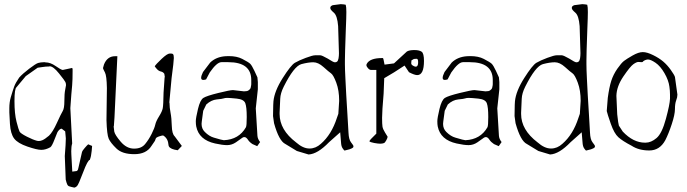

<svg xmlns="http://www.w3.org/2000/svg" viewBox="-20 -695 3268 913"><path d="M290 -70.3 273.4 -83Q266.6 -83 261.2 -77.1Q255.9 -71.3 252.9 -65.9Q250 -60.5 238.8 -30.8Q227.5 -1 219.7 4.9Q197.3 17.6 176.8 17.6Q176.8 17.6 175.8 17.6Q156.2 17.6 110.4 2Q64.5 -13.7 47.4 -36.1Q30.3 -58.6 27.3 -105.5Q24.4 -152.3 24.4 -160.2Q24.4 -167 24.4 -173.8V-180.7Q24.4 -209 31.2 -232.4Q41 -265.6 47.4 -283.2Q53.7 -300.8 71.3 -326.2Q87.9 -344.7 118.7 -368.2Q149.4 -391.6 161.1 -395.5Q171.9 -398.9 191.4 -399.4Q194.3 -398.4 196.3 -398.4Q219.7 -398.4 244.6 -380.9Q269.5 -363.3 278.3 -362.3L319.3 -371.1L320.3 -372.1L322.3 -371.1Q324.7 -370.1 325.2 -368.7Q325.2 -367.2 325.2 -354.5Q325.2 -341.8 324.7 -318.4Q324.2 -294.9 319.3 -247.1L314.5 -180.7Q315.4 -164.1 318.8 -97.2Q322.3 -30.3 323.2 -12.7Q318.8 1 318.8 23.9Q318.8 31.7 319.3 40L323.7 121.1L345.2 118.2Q349.1 115.2 350.6 111.8Q352.5 104 353 102.5L370.1 27.3Q371.1 22.5 382.8 8.8Q394.5 -4.9 399.4 -8.8L418 -1L416 22.5Q413.6 49.3 407.2 64.5V65.4Q397.5 65.4 375.2 124.5Q353 183.6 346.2 189.9Q339.4 196.3 335.4 196.3Q334.5 196.3 334.5 197.3Q330.6 196.8 320.8 194.3Q309.1 191.4 305.7 189.5Q302.2 187.5 299.3 181.2Q296.4 174.8 292.5 159.2L288.1 46.9Q293 -13.7 293 -37.1Q293 -44.9 292 -48.8Q290 -63.5 290 -70.3ZM212.9 -49.8Q230.5 -66.4 250.5 -110.4Q270.5 -154.3 278.3 -167Q286.1 -179.7 286.1 -214.8Q286.1 -250 290 -268.3Q293.9 -286.6 293.9 -290Q293.9 -297.9 291 -304.7Q288.1 -311.5 260.7 -345.7Q233.4 -379.9 215.8 -379.9L214.8 -378.9Q197.3 -378.9 180.2 -376Q163.1 -373 159.2 -373L102.5 -333L58.6 -280.3Q48.8 -273.4 48.8 -213.9Q48.8 -154.3 58.6 -116.2Q68.4 -78.1 72.8 -69.8Q76.7 -61 108.4 -44.9Q137.2 -30.3 156.2 -25.4Q160.2 -24.4 164.1 -24.4Q172.4 -24.4 181.6 -28.3Q193.4 -33.2 212.9 -49.8Z M757.8 -49.8Q756.8 -50.8 754.9 -50.8Q750 -50.8 738.3 -46.9Q722.7 -42 720.7 -36.1Q718.8 -29.3 716.8 -25.4L700.2 -1Q675.8 38.1 618.7 38.1Q561.5 38.1 533.7 11.2Q505.9 -15.6 497.1 -35.2Q488.3 -54.7 486.3 -124L488.3 -276.4Q487.3 -335 479 -350.6Q470.7 -366.2 469.7 -371.1Q470.7 -376 474.6 -388.7Q490.2 -427.7 527.3 -427.7H538.1L524.4 -136.7L521.5 -95.7L520.5 -93.8L523.4 -69.3Q526.4 -53.7 553.7 -21.5Q582 11.7 617.2 11.7H618.2Q652.3 11.7 669.9 -9.8Q687.5 -31.2 701.2 -58.6Q714.8 -85.9 718.3 -102.1Q721.7 -118.2 736.3 -141.6Q751 -165 753.9 -180.2Q756.8 -195.3 757.8 -254.9L762.7 -326.2L763.7 -329.1L761.7 -341.8V-343.8L760.7 -344.7Q755.9 -352.5 745.1 -355Q734.4 -357.4 726.1 -366.7Q717.8 -376 715.8 -379.9Q721.7 -389.6 748.5 -415Q775.4 -440.4 787.1 -440.4Q798.8 -441.4 802.7 -437.5Q806.6 -433.6 806.6 -419.9Q806.6 -419.9 806.6 -418.9Q806.6 -403.3 795.9 -323.2L785.2 -208L786.1 -205.1Q786.1 -183.6 791 -158.7Q795.9 -133.8 796.9 -96.2Q797.9 -58.6 810.5 -46.9L844.7 -1L825.2 19.5L809.6 16.6Q782.2 9.8 781.2 -5.9Q779.3 -35.2 757.8 -49.8Z M945.3 -352.5Q945.3 -352.5 979.5 -397.5Q1007.8 -424.8 1052.7 -427.7Q1060.5 -428.2 1067.9 -428.2Q1106.4 -428.2 1131.8 -415Q1162.1 -399.4 1169.9 -391.6Q1177.7 -383.8 1189.9 -357.9Q1202.1 -332 1204.1 -327.1Q1204.1 -322.3 1206.1 -304.7V-270.5L1196.3 -179.7L1204.1 -49.8Q1205.1 -34.2 1216.8 -19.5L1203.1 0L1180.7 -9.8Q1166 -19.5 1159.2 -30.3Q1152.3 -41 1144.5 -43H1138.7Q1132.8 -41 1127 -36.1Q1121.1 -31.2 1101.6 -18.1Q1082 -4.9 1060.1 -4.9Q1038.1 -4.9 1002.9 -12.7Q925.8 -29.8 913.1 -93.8Q911.1 -103.5 911.1 -118.7Q911.1 -133.8 921.4 -176.8Q931.6 -219.7 947.3 -229.5Q962.9 -239.3 1018.1 -252.9Q1073.2 -266.6 1087.9 -266.6L1139.6 -260.7H1140.6Q1156.2 -260.7 1161.6 -265.1Q1167 -269.5 1168.5 -271Q1169.9 -272.5 1170.9 -274.9Q1171.9 -277.3 1172.4 -279.3Q1172.9 -281.2 1173.3 -284.7Q1173.8 -288.1 1174.3 -289.6Q1174.8 -291 1174.8 -294.9V-314.5Q1174.8 -399.4 1065.4 -399.4H1033.2Q1011.2 -399.4 977.5 -350.6L960 -317.4Q952.1 -314.9 946.8 -314.9Q936.5 -314.9 936.5 -324.7Q936.5 -334.5 945.3 -352.5ZM1149.4 -89.8Q1153.3 -96.7 1153.3 -138.7Q1153.3 -185.5 1146.5 -204.1Q1139.6 -222.7 1106 -226.1Q1072.3 -229.5 1061 -229.5Q1049.8 -229.5 1043.5 -227.1Q1037.1 -224.6 1010.7 -222.2Q984.4 -219.7 960.9 -198.2L946.3 -168L939.5 -117.2Q938.5 -111.3 938.5 -106Q938.5 -82.5 954.1 -67.4Q974.6 -46.9 997.1 -40.5Q1037.6 -28.3 1044.4 -28.3H1044.9Q1116.2 -31.7 1149.4 -89.8Z M1592.8 -215.3Q1592.8 -265.1 1579.1 -301.8Q1565.4 -338.4 1554.2 -346.2Q1543 -354 1518.1 -376.5Q1493.2 -398.9 1469.7 -398.9Q1446.3 -398.9 1413.1 -390.1Q1377.9 -380.4 1329.1 -282.7Q1313.5 -251.5 1312.5 -225.1L1309.6 -159.7V-152.8Q1309.6 -77.6 1387.7 -18.1Q1420.9 11.2 1451.2 11.2Q1451.2 11.2 1452.1 11.2Q1481.4 11.2 1505.9 -11.2Q1556.6 -55.2 1582 -134.3Q1585.9 -147 1588.9 -153.8ZM1278.3 -143.1 1279.3 -195.8 1280.3 -213.4Q1285.2 -262.2 1324.2 -323.7Q1363.3 -385.3 1382.3 -396.5Q1401.4 -407.7 1434.1 -419.9Q1466.8 -432.1 1478.5 -432.1H1502.9Q1510.7 -432.1 1538.1 -416.5Q1565.4 -398.9 1571.3 -398.9Q1572.3 -398.9 1573.2 -398.9Q1578.1 -398.9 1581.1 -400.9Q1585 -402.8 1586.9 -407.7Q1588.9 -412.6 1589.8 -417.5Q1590.8 -422.4 1591.3 -429.7Q1591.8 -437 1591.8 -441.9L1587.9 -570.8Q1584 -620.6 1567.4 -634.8Q1550.8 -648.9 1550.8 -655.8V-659.7Q1551.8 -666.5 1562.5 -670.4L1600.6 -675.3Q1617.2 -674.3 1624 -672.4Q1627 -662.6 1627 -637.7Q1627 -612.8 1624.5 -556.6Q1622.1 -500.5 1621.1 -456.5Q1620.1 -427.2 1620.1 -407.7Q1620.1 -407.7 1620.1 -389.2Q1620.1 -365.7 1622.6 -318.4Q1625 -271 1626.5 -243.2Q1627.9 -215.3 1631.8 -155.3Q1635.7 -95.2 1637.2 -63.5Q1638.7 -31.7 1648.9 -18.6Q1659.2 -5.4 1661.1 -0.5L1659.2 6.3Q1655.3 10.3 1641.6 15.1L1618.2 21Q1615.2 19 1608.9 9.8Q1602.5 0.5 1601.6 -19L1597.7 -65.9L1544.9 -19Q1490.2 37.6 1447.3 39.6L1391.6 22.9L1336.9 -10.3Q1306.6 -24.9 1283.2 -108.9Z M1935.5 -394.5Q1935.5 -388.2 1941.4 -384.3Q1968.3 -366.2 1968.3 -399.4Q1968.3 -416 1960.9 -415.5Q1960.9 -415.5 1948.2 -414.6Q1948.2 -414.6 1936.5 -407.7Q1936.5 -407.7 1935.5 -394.5ZM1903.8 -383.3 1854 -351.1 1807.1 -323.2 1804.2 -250Q1796.9 -165 1796.9 -134.8Q1796.9 -104.5 1798.8 -92.8Q1800.8 -81.1 1810.5 -65.4Q1820.3 -49.8 1823.2 -44.9Q1823.2 -40 1817.4 -28.8Q1811 -16.6 1805.7 -14.6Q1798.3 -11.7 1787.6 -11.7Q1778.3 -11.7 1759.3 -15.1Q1740.2 -18.6 1736.3 -23.4Q1739.3 -29.3 1746.1 -36.1L1769.5 -59.6V-362.3H1745.1Q1737.3 -362.3 1730.5 -370.1Q1723.6 -377.9 1722.7 -382.3Q1721.7 -386.7 1723.6 -390.6Q1737.8 -418.9 1796.9 -418.9H1800.8Q1803.2 -418.9 1808.6 -387.7L1853.5 -393.6L1915 -450.2Q1926.8 -457 1950.2 -457Q1973.6 -457 1984.9 -449.2Q1996.1 -441.4 1996.1 -405.3Q1996.1 -337.9 1963.9 -337.9Q1951.2 -337.9 1924.8 -351.6Z M2093.8 -352.5Q2093.8 -352.5 2127.9 -397.5Q2156.2 -424.8 2201.2 -427.7Q2209 -428.2 2216.3 -428.2Q2254.9 -428.2 2280.3 -415Q2310.5 -399.4 2318.4 -391.6Q2326.2 -383.8 2338.4 -357.9Q2350.6 -332 2352.5 -327.1Q2352.5 -322.3 2354.5 -304.7V-270.5L2344.7 -179.7L2352.5 -49.8Q2353.5 -34.2 2365.2 -19.5L2351.6 0L2329.1 -9.8Q2314.5 -19.5 2307.6 -30.3Q2300.8 -41 2293 -43H2287.1Q2281.2 -41 2275.4 -36.1Q2269.5 -31.2 2250 -18.1Q2230.5 -4.9 2208.5 -4.9Q2186.5 -4.9 2151.4 -12.7Q2074.2 -29.8 2061.5 -93.8Q2059.6 -103.5 2059.6 -118.7Q2059.6 -133.8 2069.8 -176.8Q2080.1 -219.7 2095.7 -229.5Q2111.3 -239.3 2166.5 -252.9Q2221.7 -266.6 2236.3 -266.6L2288.1 -260.7H2289.1Q2304.7 -260.7 2310.1 -265.1Q2315.4 -269.5 2316.9 -271Q2318.4 -272.5 2319.3 -274.9Q2320.3 -277.3 2320.8 -279.3Q2321.3 -281.2 2321.8 -284.7Q2322.3 -288.1 2322.8 -289.6Q2323.2 -291 2323.2 -294.9V-314.5Q2323.2 -399.4 2213.9 -399.4H2181.6Q2159.7 -399.4 2126 -350.6L2108.4 -317.4Q2100.6 -314.9 2095.2 -314.9Q2085 -314.9 2085 -324.7Q2085 -334.5 2093.8 -352.5ZM2297.9 -89.8Q2301.8 -96.7 2301.8 -138.7Q2301.8 -185.5 2294.9 -204.1Q2288.1 -222.7 2254.4 -226.1Q2220.7 -229.5 2209.5 -229.5Q2198.2 -229.5 2191.9 -227.1Q2185.5 -224.6 2159.2 -222.2Q2132.8 -219.7 2109.4 -198.2L2094.7 -168L2087.9 -117.2Q2086.9 -111.3 2086.9 -106Q2086.9 -82.5 2102.5 -67.4Q2123 -46.9 2145.5 -40.5Q2186 -28.3 2192.9 -28.3H2193.4Q2264.6 -31.7 2297.9 -89.8Z M2741.2 -215.3Q2741.2 -265.1 2727.5 -301.8Q2713.9 -338.4 2702.6 -346.2Q2691.4 -354 2666.5 -376.5Q2641.6 -398.9 2618.2 -398.9Q2594.7 -398.9 2561.5 -390.1Q2526.4 -380.4 2477.5 -282.7Q2461.9 -251.5 2460.9 -225.1L2458 -159.7V-152.8Q2458 -77.6 2536.1 -18.1Q2569.3 11.2 2599.6 11.2Q2599.6 11.2 2600.6 11.2Q2629.9 11.2 2654.3 -11.2Q2705.1 -55.2 2730.5 -134.3Q2734.4 -147 2737.3 -153.8ZM2426.8 -143.1 2427.7 -195.8 2428.7 -213.4Q2433.6 -262.2 2472.7 -323.7Q2511.7 -385.3 2530.8 -396.5Q2549.8 -407.7 2582.5 -419.9Q2615.2 -432.1 2627 -432.1H2651.4Q2659.2 -432.1 2686.5 -416.5Q2713.9 -398.9 2719.7 -398.9Q2720.7 -398.9 2721.7 -398.9Q2726.6 -398.9 2729.5 -400.9Q2733.4 -402.8 2735.4 -407.7Q2737.3 -412.6 2738.3 -417.5Q2739.3 -422.4 2739.7 -429.7Q2740.2 -437 2740.2 -441.9L2736.3 -570.8Q2732.4 -620.6 2715.8 -634.8Q2699.2 -648.9 2699.2 -655.8V-659.7Q2700.2 -666.5 2710.9 -670.4L2749 -675.3Q2765.6 -674.3 2772.5 -672.4Q2775.4 -662.6 2775.4 -637.7Q2775.4 -612.8 2772.9 -556.6Q2770.5 -500.5 2769.5 -456.5Q2768.6 -427.2 2768.6 -407.7Q2768.6 -407.7 2768.6 -389.2Q2768.6 -365.7 2771 -318.4Q2773.4 -271 2774.9 -243.2Q2776.4 -215.3 2780.3 -155.3Q2784.2 -95.2 2785.6 -63.5Q2787.1 -31.7 2797.4 -18.6Q2807.6 -5.4 2809.6 -0.5L2807.6 6.3Q2803.7 10.3 2790 15.1L2766.6 21Q2763.7 19 2757.3 9.8Q2751 0.5 2750 -19L2746.1 -65.9L2693.4 -19Q2638.7 37.6 2595.7 39.6L2540 22.9L2485.4 -10.3Q2455.1 -24.9 2431.6 -108.9Z M3189.5 -329.1 3201.2 -245.1Q3201.2 -232.4 3195.3 -217.3Q3189.5 -202.1 3189.5 -176.3Q3189.5 -150.4 3174.3 -104.5Q3159.2 -58.6 3143.6 -28.3Q3117.2 20.5 3067.4 20.5Q3017.6 20.5 2983.4 -2Q2940.4 -24.4 2920.4 -42.5Q2900.4 -60.5 2884.3 -106.9Q2868.2 -153.3 2865.2 -167L2870.1 -229.5Q2877 -280.3 2886.7 -310.5Q2896.5 -340.8 2915.5 -368.2Q2934.6 -395.5 2947.3 -405.3Q2960 -415 2988.3 -431.2Q3016.6 -447.3 3036.6 -447.3Q3056.6 -447.3 3085.4 -433.1Q3114.3 -418.9 3133.8 -402.3Q3153.3 -385.7 3169.9 -362.3Q3186.5 -338.9 3189.5 -329.1ZM3061.5 -412.1H3060.5Q3047.9 -411.1 3038.1 -403.3V-402.3Q3035.2 -399.4 3032.2 -399.4Q3032.2 -399.4 3031.2 -399.4L3015.6 -400.4Q3006.8 -400.4 2991.7 -389.6Q2976.6 -378.9 2944.3 -331.5Q2912.1 -284.2 2911.1 -239.3L2915 -151.4Q2919.9 -106.4 2922.9 -97.7L2941.4 -69.3Q2991.2 -16.6 3046.9 -16.6H3049.8Q3076.2 -16.6 3102.1 -38.6Q3127.9 -60.5 3146.5 -129.9Q3165 -198.2 3166 -225.6Q3166 -225.6 3166 -236.3Q3166 -236.3 3166 -245.1Q3166 -263.7 3163.1 -283.2Q3159.2 -313.5 3139.6 -347.2Q3120.1 -380.9 3097.2 -396.5Q3074.2 -412.1 3061.5 -412.1Z"/></svg>

Font: Drukaatie burti
Style: Thin
Weight: 100
Version: Version 0.14